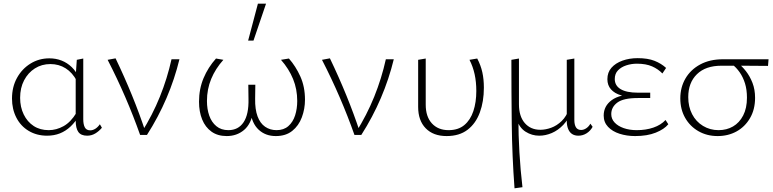

<svg xmlns="http://www.w3.org/2000/svg" viewBox="-20 -731 4189 1040"><path d="M235 4Q179 4 135.5 -22Q92 -48 68.5 -94Q45 -140 45 -197Q45 -260 72 -309Q99 -358 145 -386.5Q191 -415 247 -415Q283 -415 313.5 -403Q344 -391 368.5 -367.5Q393 -344 409 -308L396 -293Q372 -338 335.5 -361Q299 -384 253 -384Q206 -384 169 -360.5Q132 -337 110.5 -296Q89 -255 89 -201Q89 -151 108.5 -111Q128 -71 162.5 -48.5Q197 -26 244 -26Q285 -26 324 -47.5Q363 -69 394 -120L411 -109Q389 -71 362.5 -46Q336 -21 304.5 -8.5Q273 4 235 4ZM452 4Q419 4 404.5 -16Q390 -36 390 -78V-319L396 -407L431 -414V-85Q431 -57 439.5 -41Q448 -25 469 -25Q482 -25 495.5 -33Q509 -41 521 -58L532 -39Q516 -20 496 -8Q476 4 452 4Z M739 0Q703 -102 659 -204Q615 -306 563 -407L606 -415Q654 -315 695 -214.5Q736 -114 769 -14H747Q806 -108 846 -207Q886 -306 909 -410H952Q926 -303 882 -200Q838 -97 776 0Z M1208 6Q1159 6 1125.5 -18Q1092 -42 1075 -84Q1058 -126 1058 -180Q1058 -249 1082.5 -307.5Q1107 -366 1150 -414L1190 -407Q1147 -359 1124 -303.5Q1101 -248 1101 -184Q1101 -140 1113.5 -104.5Q1126 -69 1152 -47.5Q1178 -26 1217 -26Q1271 -26 1299.5 -69Q1328 -112 1326 -195L1325 -272H1363L1362 -196Q1361 -139 1375 -101Q1389 -63 1416 -44.5Q1443 -26 1478 -26Q1517 -26 1542 -48Q1567 -70 1578.5 -106Q1590 -142 1590 -184Q1590 -248 1567.5 -303Q1545 -358 1502 -407L1545 -414Q1582 -372 1607 -316.5Q1632 -261 1632 -191Q1632 -141 1615 -95.5Q1598 -50 1563 -22Q1528 6 1474 6Q1418 6 1381 -28.5Q1344 -63 1336 -129H1352Q1341 -60 1302 -27Q1263 6 1208 6ZM1324 -511 1377 -711H1421L1353 -511Z M1900 0Q1864 -102 1820 -204Q1776 -306 1724 -407L1767 -415Q1815 -315 1856 -214.5Q1897 -114 1930 -14H1908Q1967 -108 2007 -207Q2047 -306 2070 -410H2113Q2087 -303 2043 -200Q1999 -97 1937 0Z M2399 6Q2327 6 2286 -36Q2245 -78 2245 -152V-407L2286 -414V-164Q2286 -99 2319.5 -62.5Q2353 -26 2410 -26Q2462 -26 2495 -53.5Q2528 -81 2544 -129Q2560 -177 2560 -238Q2560 -287 2551 -328.5Q2542 -370 2523 -407L2565 -414Q2584 -378 2592.5 -340Q2601 -302 2601 -256Q2601 -181 2579 -121.5Q2557 -62 2512.5 -28Q2468 6 2399 6Z M2767 289Q2754 115 2752 -59Q2750 -233 2750 -407L2791 -414V-166Q2791 -101 2822.5 -64.5Q2854 -28 2907 -28Q2935 -28 2965.5 -39Q2996 -50 3022.5 -75.5Q3049 -101 3062 -142L3077 -132Q3060 -85 3031.5 -55Q3003 -25 2969 -10.5Q2935 4 2901 4Q2861 4 2827 -17.5Q2793 -39 2779 -85L2788 -88Q2788 -1 2793.5 94.5Q2799 190 2810 283ZM3113 4Q3093 4 3079 -5Q3065 -14 3057.5 -32.5Q3050 -51 3050 -76V-407L3091 -414V-82Q3091 -55 3100 -41Q3109 -27 3128 -27Q3141 -27 3154.5 -35.5Q3168 -44 3178 -61L3190 -44Q3178 -22 3157.5 -9Q3137 4 3113 4Z M3420 6Q3375 6 3336 -6.5Q3297 -19 3273.5 -44Q3250 -69 3250 -105Q3250 -157 3294 -189Q3338 -221 3428 -221V-204Q3380 -204 3344.5 -214.5Q3309 -225 3289.5 -247Q3270 -269 3270 -302Q3270 -339 3292 -364Q3314 -389 3351.5 -402.5Q3389 -416 3434 -416Q3489 -416 3525.5 -401.5Q3562 -387 3588 -363L3568 -333Q3545 -357 3512 -371.5Q3479 -386 3430 -386Q3400 -386 3372.5 -377Q3345 -368 3327.5 -350Q3310 -332 3310 -303Q3310 -267 3342 -248Q3374 -229 3435 -229H3502V-200H3435Q3357 -200 3324 -175.5Q3291 -151 3291 -113Q3291 -87 3309 -67.5Q3327 -48 3358.5 -37Q3390 -26 3429 -26Q3479 -26 3519.5 -40Q3560 -54 3585 -81L3600 -58Q3578 -31 3532 -12.5Q3486 6 3420 6Z M3867 6Q3809 6 3763 -20.5Q3717 -47 3691 -93Q3665 -139 3665 -198Q3665 -258 3693 -306Q3721 -354 3773 -382Q3825 -410 3896 -410H4143L4140 -374Q4075 -375 4008.5 -375Q3942 -375 3887 -375Q3802 -375 3755 -329Q3708 -283 3708 -205Q3708 -153 3729 -112.5Q3750 -72 3788 -49Q3826 -26 3872 -26Q3916 -26 3950.5 -46Q3985 -66 4005.5 -105.5Q4026 -145 4026 -202Q4026 -245 4015.5 -279Q4005 -313 3986.5 -339.5Q3968 -366 3944 -384L3975 -391Q3999 -373 4020.5 -345.5Q4042 -318 4056 -282Q4070 -246 4070 -201Q4070 -138 4042.5 -91Q4015 -44 3969.5 -19Q3924 6 3867 6Z"/></svg>

Font: Ysabeau Infant ExtraLight
Style: Regular
Weight: 250
Designer: Christian Thalmann (Catharsis Fonts)
Version: Version 2.001;gftools[0.9.30]; featfreeze: ss01,ss02,lnum